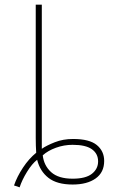

<svg xmlns="http://www.w3.org/2000/svg" viewBox="-20 -780 540 822"><path d="M40 14Q53 -24 78.5 -62.5Q104 -101 135 -126Q134 -140 133.5 -156.5Q133 -173 133 -189V-760H159V-143Q179 -157 214.5 -171Q250 -185 293 -185Q363 -185 394.5 -159Q426 -133 426 -91Q426 -42 389.5 -16Q353 10 291 10Q224 10 187.5 -18.5Q151 -47 139 -96Q117 -79 95.5 -44Q74 -9 64 22ZM291 -15Q347 -15 373.5 -36Q400 -57 400 -89Q400 -122 373.5 -141Q347 -160 291 -160Q254 -160 219.5 -147.5Q185 -135 163 -115Q168 -71 199 -43Q230 -15 291 -15Z"/></svg>

Font: Noto Sans Mono ExtraCondensed Thin
Style: Regular
Weight: 100
Width: 2
Designer: Monotype Design Team
Foundry: Monotype Imaging Inc.
Version: Version 2.014; ttfautohint (v1.8.4.7-5d5b)